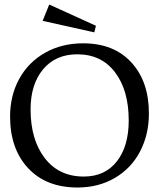

<svg xmlns="http://www.w3.org/2000/svg" viewBox="-20 -815 715 855"><path d="M325.2 20Q185.5 20 105.2 -66.2Q24.9 -152.3 24.9 -295.9Q24.9 -389.6 65.7 -463.9Q106.4 -538.1 180.7 -580.1Q254.9 -622.1 350.1 -622.1Q486.8 -622.1 564.9 -537.1Q643.1 -452.1 643.1 -310.1Q643.1 -215.3 603.5 -140.1Q564 -64.9 491.2 -22.5Q418.5 20 325.2 20ZM116.2 -328.1Q116.2 -192.9 179.4 -110.8Q242.7 -28.8 353 -28.8Q447.3 -28.8 500.2 -96.2Q553.2 -163.6 553.2 -278.8Q553.2 -412.6 492.4 -492.9Q431.6 -573.2 324.2 -573.2Q227.5 -573.2 171.9 -506.3Q116.2 -439.5 116.2 -328.1ZM169.9 -722.2 199.2 -794.9 407.2 -700.2 399.9 -670.9Z"/></svg>

Font: Halibut
Style: Regular
Weight: 400
Designer: Matteo Maggi
Foundry: Collletttivo
Version: Version 3.080 | FøM Fix